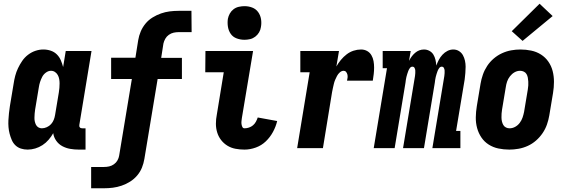

<svg xmlns="http://www.w3.org/2000/svg" viewBox="-20 -793 3040 1028"><path d="M128 8Q109 8 92 2.5Q75 -3 62.5 -15Q50 -27 43 -43.5Q36 -60 31.5 -77Q27 -94 25.5 -112.5Q24 -131 25 -149.5Q26 -168 28 -187Q30 -206 33 -225L53 -345Q56 -366 61.5 -387Q67 -408 76.5 -428Q86 -448 99 -467Q112 -486 130.5 -500Q149 -514 170 -521Q191 -528 212 -528Q233 -528 252 -521.5Q271 -515 284.5 -501.5Q298 -488 305.5 -470.5Q313 -453 318 -434L332 -520H470L405 -126Q404 -122 404.5 -118Q405 -114 407.5 -111Q410 -108 413.5 -107Q417 -106 421 -106H438V8H402Q378 8 355.5 4Q333 0 313.5 -10.5Q294 -21 281 -39.5Q268 -58 265 -80Q255 -62 240.5 -45Q226 -28 207.5 -16Q189 -4 168.5 2Q148 8 128 8ZM204 -106Q217 -106 230.5 -112Q244 -118 253.5 -128.5Q263 -139 268 -152Q273 -165 275 -178L295 -298Q297 -310 298 -322.5Q299 -335 299 -346.5Q299 -358 297 -369.5Q295 -381 289.5 -391Q284 -401 274.5 -407.5Q265 -414 253 -414Q239 -414 226 -404.5Q213 -395 206 -381.5Q199 -368 194.5 -354Q190 -340 188 -326L168 -206Q166 -195 165.5 -184.5Q165 -174 164.5 -164Q164 -154 166 -144Q168 -134 172.5 -125Q177 -116 185.5 -111Q194 -106 204 -106Z M468 215V101H537Q551 101 564.5 98Q578 95 590 86.5Q602 78 609 65.5Q616 53 618 40L686 -370H575V-484H705L720 -578Q724 -602 733.5 -624.5Q743 -647 759 -666.5Q775 -686 797 -699.5Q819 -713 842 -721Q865 -729 888.5 -732Q912 -735 936 -735H1005L1006 -621H937Q923 -621 909.5 -618Q896 -615 884 -606.5Q872 -598 865 -585.5Q858 -573 855 -560L843 -483H954V-370H824L753 58Q749 82 740 104.5Q731 127 714.5 146.5Q698 166 676.5 179.5Q655 193 631.5 201Q608 209 584.5 212Q561 215 537 215Z M1289 8Q1264 8 1240.5 3.5Q1217 -1 1197.5 -13Q1178 -25 1164 -43Q1150 -61 1143 -83.5Q1136 -106 1136 -130.5Q1136 -155 1141 -180L1178 -406H1079L1080 -520H1335L1275 -161Q1274 -153 1273 -145Q1272 -137 1273 -129Q1274 -121 1277.5 -113.5Q1281 -106 1289 -106Q1301 -106 1313 -110Q1325 -114 1334.5 -122Q1344 -130 1350 -141Q1356 -152 1360 -164L1464 -145Q1457 -115 1441.5 -86.5Q1426 -58 1403 -36Q1380 -14 1349.5 -3Q1319 8 1289 8ZM1289 -580Q1267 -580 1247 -587.5Q1227 -595 1215.5 -611.5Q1204 -628 1200.5 -649Q1197 -670 1200 -692Q1203 -707 1210.5 -720.5Q1218 -734 1230.5 -743.5Q1243 -753 1258.5 -756.5Q1274 -760 1289 -760Q1311 -760 1330.5 -752.5Q1350 -745 1362 -728.5Q1374 -712 1377.5 -691Q1381 -670 1377 -648Q1375 -633 1367 -619.5Q1359 -606 1346.5 -596.5Q1334 -587 1319 -583.5Q1304 -580 1289 -580Z M1571 0 1638 -406H1588V-520H1795L1781 -437Q1791 -455 1805 -472Q1819 -489 1836 -502Q1853 -515 1873 -521.5Q1893 -528 1913 -528Q1931 -528 1945.5 -520Q1960 -512 1968.5 -497.5Q1977 -483 1980 -466Q1983 -449 1983 -431.5Q1983 -414 1981 -396.5Q1979 -379 1976 -361H1838Q1840 -369 1841 -377.5Q1842 -386 1840 -394Q1838 -402 1833 -408Q1828 -414 1820 -414Q1809 -414 1799.5 -405.5Q1790 -397 1784.5 -386.5Q1779 -376 1774.5 -365.5Q1770 -355 1767.5 -344Q1765 -333 1762.5 -322Q1760 -311 1758 -300L1709 0Z M1981 0 2052 -428H2029V-520H2179L2170 -467Q2176 -479 2184 -490Q2192 -501 2202.5 -510Q2213 -519 2225 -523.5Q2237 -528 2250 -528Q2266 -528 2279.5 -520.5Q2293 -513 2300.5 -500.5Q2308 -488 2311.5 -473Q2315 -458 2316 -442Q2322 -458 2329.5 -472.5Q2337 -487 2349 -500Q2361 -513 2376 -520.5Q2391 -528 2407 -528Q2424 -528 2437.5 -519.5Q2451 -511 2458.5 -497.5Q2466 -484 2469.5 -468Q2473 -452 2473 -435.5Q2473 -419 2471.5 -402Q2470 -385 2468 -368L2422 -92H2445V0H2295L2359 -386Q2360 -394 2360.5 -401.5Q2361 -409 2360.5 -416Q2360 -423 2356.5 -429.5Q2353 -436 2345 -436Q2337 -436 2331.5 -428.5Q2326 -421 2323 -413Q2320 -405 2317.5 -397Q2315 -389 2313 -381Q2311 -373 2310 -365.5Q2309 -358 2308 -350L2250 0H2138L2202 -386Q2203 -394 2203.5 -401.5Q2204 -409 2203.5 -416Q2203 -423 2199.5 -429.5Q2196 -436 2188 -436Q2180 -436 2174.5 -428.5Q2169 -421 2166 -413Q2163 -405 2160.5 -397Q2158 -389 2156 -381Q2154 -373 2153 -365.5Q2152 -358 2151 -350L2093 0Z M2707 8Q2677 8 2648.5 2Q2620 -4 2596.5 -19Q2573 -34 2557.5 -57Q2542 -80 2534.5 -107.5Q2527 -135 2527.5 -165Q2528 -195 2533 -225L2553 -345Q2557 -369 2565.5 -393.5Q2574 -418 2588.5 -440Q2603 -462 2623.5 -479.5Q2644 -497 2668 -508Q2692 -519 2717 -523.5Q2742 -528 2766 -528Q2796 -528 2824.5 -522Q2853 -516 2876.5 -501Q2900 -486 2916 -463Q2932 -440 2939 -412.5Q2946 -385 2946 -355Q2946 -325 2941 -295L2921 -175Q2917 -151 2908.5 -126.5Q2900 -102 2885 -80Q2870 -58 2850 -40.5Q2830 -23 2806 -12Q2782 -1 2756.5 3.5Q2731 8 2707 8ZM2708 -106Q2724 -106 2738.5 -114Q2753 -122 2763 -135.5Q2773 -149 2778 -164Q2783 -179 2786 -194L2806 -314Q2808 -325 2808.5 -335.5Q2809 -346 2808.5 -356.5Q2808 -367 2806 -377.5Q2804 -388 2799 -396.5Q2794 -405 2784.5 -409.5Q2775 -414 2765 -414Q2749 -414 2735 -406Q2721 -398 2710.5 -384.5Q2700 -371 2695 -356Q2690 -341 2688 -326L2668 -206Q2666 -195 2665.5 -184.5Q2665 -174 2665 -163.5Q2665 -153 2667.5 -142.5Q2670 -132 2675 -123.5Q2680 -115 2689 -110.5Q2698 -106 2708 -106ZM2778 -574 2720 -626 2869 -773 2939 -707Z"/></svg>

Font: Iosevka Curly Slab Heavy
Style: Italic
Weight: 900
Italic angle: -9°
Monospace: yes
Designer: Belleve Invis
Foundry: Belleve Invis
Version: Version 22.1.2; ttfautohint (v1.8.4)